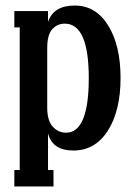

<svg xmlns="http://www.w3.org/2000/svg" viewBox="-20 -529 483 699"><path d="M174.8 149.9H32.2V89.8H51.8V-429.2H32.2V-488.8H154.8V-449.2Q174.8 -508.8 252 -508.8Q329.1 -508.8 374 -436Q418.9 -363.3 418.9 -245.1Q418.9 -126 372.8 -53.5Q326.7 19 247.1 19Q170.4 19 154.8 -43.9V89.8H174.8ZM220.2 -45.9Q303.2 -45.9 303.2 -245.1Q303.2 -442.9 215.8 -442.9Q188.5 -442.9 170.2 -422.6Q151.9 -402.3 151.9 -354V-137.2Q151.9 -90.3 171.9 -68.1Q191.9 -45.9 220.2 -45.9Z"/></svg>

Font: Margherita Bold
Style: Regular
Weight: 700
Designer: James Puckett
Foundry: Dunwich Type Founders
Version: Version 1.008;hotconv 1.0.109;makeotfexe 2.5.65596